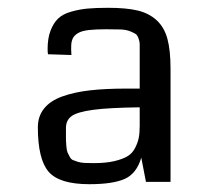

<svg xmlns="http://www.w3.org/2000/svg" viewBox="-20 -715 527 492"><path d="M417 -249H354L342 -311Q330 -270 299.5 -256.5Q269 -243 209 -243Q132 -243 104.5 -275Q77 -307 77 -389Q77 -417 93 -437Q109 -457 140 -468Q171 -479 210.5 -483.5Q250 -488 304 -488Q309 -488 321 -488Q333 -488 338 -488V-576Q338 -578 338 -582Q338 -596 338 -602Q338 -608 335 -616.5Q332 -625 327.5 -628Q323 -631 313 -635Q303 -639 288.5 -639.5Q274 -640 252 -640Q225 -640 207.5 -638Q190 -636 180.5 -630.5Q171 -625 167 -617.5Q163 -610 162.5 -599Q162 -588 163 -574L103 -576Q102 -581 102 -589Q102 -617 109.5 -636.5Q117 -656 129 -667.5Q141 -679 162 -685Q183 -691 204 -693Q225 -695 257 -695Q304 -695 333 -688Q362 -681 381.5 -663Q401 -645 409 -615.5Q417 -586 417 -539ZM338 -393V-440Q258 -439 218 -433.5Q178 -428 163.5 -417.5Q149 -407 149 -387Q149 -369 149 -361Q149 -353 150 -341Q151 -329 153 -324.5Q155 -320 158.5 -313.5Q162 -307 166.5 -305Q171 -303 179 -300.5Q187 -298 196.5 -297.5Q206 -297 220 -297Q251 -297 272.5 -302Q294 -307 306.5 -314.5Q319 -322 326 -335.5Q333 -349 335.5 -361.5Q338 -374 338 -393Z"/></svg>

Font: Myanmar Chatu
Style: Regular
Weight: 400
Designer: Danh Hong
Foundry: Google Inc.
Version: Version 2.00 November 20, 2015